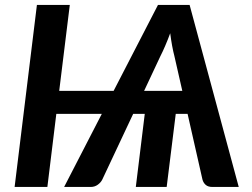

<svg xmlns="http://www.w3.org/2000/svg" viewBox="-20 -742 1000 762"><path d="M703.5 -381.5 672 -520Q667.5 -537 663.2 -560Q659 -583 655.5 -610Q645.5 -583 635.5 -559.8Q625.5 -536.5 616.5 -519L552 -381.5ZM927.5 0H823Q806 0 796.5 -8.2Q787 -16.5 783.5 -29.5L724.5 -290H677.5L641.5 0H519L554.5 -290H508.5L386 -29.5Q380.5 -18 368.2 -9Q356 0 340 0H234.5L384 -290H203.5L168 0H38L126.5 -722.5H257L215 -381.5H431L607 -722.5H732.5Z"/></svg>

Font: Lato 2
Style: Bold Italic
Weight: 700
Italic angle: -7°
Designer: Lukasz Dziedzic with Adam Twardoch and Botio Nikoltchev
Foundry: tyPoland Lukasz Dziedzic
Version: Version 2.015; 2015-08-06; http://www.latofonts.com/